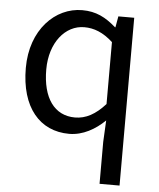

<svg xmlns="http://www.w3.org/2000/svg" viewBox="-55 -604 729 880"><g transform="rotate(5 310.0 -164.0)"><path d="M436 229H528V-543H455L446 -492H444C396 -534 352 -557 288 -557C164 -557 53 -447 53 -271C53 -90 141 13 277 13C340 13 397 -20 441 -63L436 36ZM297 -64C202 -64 147 -141 147 -272C147 -396 217 -480 304 -480C349 -480 391 -464 436 -423V-138C391 -88 347 -64 297 -64Z"/></g></svg>

Font: Source Han Sans JP
Style: Regular
Weight: 400
Designer: Ryoko NISHIZUKA 西塚涼子 (kana, bopomofo & ideographs); Paul D. Hunt (Latin, Greek & Cyrillic); Sandoll Communications 산돌커뮤니
Foundry: Adobe
Version: Version 2.004;hotconv 1.0.118;makeotfexe 2.5.65603